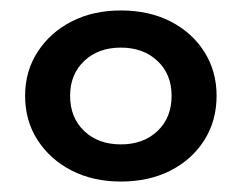

<svg xmlns="http://www.w3.org/2000/svg" viewBox="-20 -769 462 367"><path d="M211 -422Q158 -422 117 -443Q76 -464 52 -501Q28 -538 28 -586Q28 -633 52 -670Q76 -707 117 -728Q158 -749 211 -749Q265 -749 306 -728Q347 -707 370.5 -670Q394 -633 394 -586Q394 -538 370.5 -501Q347 -464 306 -443Q265 -422 211 -422ZM211 -493Q254 -493 281 -518.5Q308 -544 308 -586Q308 -627 281 -652.5Q254 -678 211 -678Q168 -678 141 -652.5Q114 -627 114 -586Q114 -544 141 -518.5Q168 -493 211 -493Z"/></svg>

Font: Montserrat SemiBold
Style: Regular
Weight: 600
Designer: Julieta Ulanovsky
Foundry: Julieta Ulanovsky
Version: Version 9.000; ttfautohint (v1.8.4.7-5d5b)